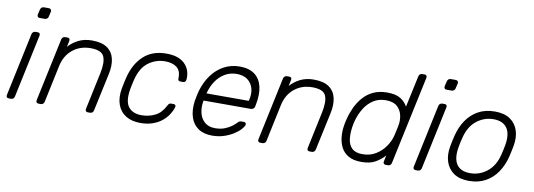

<svg xmlns="http://www.w3.org/2000/svg" viewBox="-56 -1061 3955 1423"><g transform="rotate(10 1921.0 -350.0)"><path d="M41 0Q31 0 26 -6Q21 -12 23 -22L124 -498Q126 -508 133.5 -514Q141 -520 151 -520H168Q178 -520 182.5 -514Q187 -508 185 -498L84 -22Q82 -12 75 -6Q68 0 58 0ZM163 -627Q153 -627 148.5 -633Q144 -639 145 -649L154 -687Q156 -697 163 -703.5Q170 -710 180 -710H218Q228 -710 233.5 -703.5Q239 -697 237 -687L228 -649Q227 -639 219 -633Q211 -627 201 -627Z M265 0Q255 0 250 -6Q245 -12 247 -22L348 -498Q350 -508 357.5 -514Q365 -520 375 -520H392Q402 -520 406.5 -514Q411 -508 409 -498L399 -451Q430 -486 474 -508Q518 -530 575 -530Q651 -530 691.5 -500.5Q732 -471 743 -420.5Q754 -370 740 -306L679 -22Q677 -12 670 -6Q663 0 653 0H636Q626 0 621 -6Q616 -12 618 -22L677 -301Q695 -386 676 -429Q657 -472 575 -472Q496 -472 440 -426.5Q384 -381 367 -301L308 -22Q306 -12 299 -6Q292 0 282 0Z M1032 10Q967 10 922.5 -17.5Q878 -45 859.5 -97Q841 -149 854 -220Q857 -235 862 -260Q867 -285 871 -300Q897 -407 963 -468.5Q1029 -530 1135 -530Q1190 -530 1226 -515Q1262 -500 1282.5 -475Q1303 -450 1310 -421.5Q1317 -393 1314 -366Q1313 -356 1307.5 -350Q1302 -344 1293 -344H1274Q1264 -344 1258.5 -348.5Q1253 -353 1254 -365Q1256 -422 1223.5 -447Q1191 -472 1135 -472Q1067 -472 1010.5 -430.5Q954 -389 931 -295Q927 -280 923 -260Q919 -240 916 -225Q900 -131 932 -89.5Q964 -48 1032 -48Q1085 -48 1131.5 -70.5Q1178 -93 1207 -150Q1214 -163 1219 -167Q1224 -171 1234 -171H1252Q1261 -171 1265.5 -165Q1270 -159 1267 -149Q1259 -122 1241 -94Q1223 -66 1194.5 -42.5Q1166 -19 1125.5 -4.5Q1085 10 1032 10Z M1572 10Q1508 10 1466.5 -19Q1425 -48 1409 -100Q1393 -152 1402 -220Q1404 -235 1409.5 -260Q1415 -285 1419 -300Q1439 -368 1477 -420Q1515 -472 1568.5 -501Q1622 -530 1687 -530Q1757 -530 1799 -499Q1841 -468 1855 -410Q1869 -352 1853 -272L1850 -257Q1848 -247 1840 -241Q1832 -235 1822 -235H1466Q1466 -235 1465.5 -231Q1465 -227 1464 -225Q1457 -180 1467 -139.5Q1477 -99 1506.5 -73.5Q1536 -48 1584 -48Q1627 -48 1658.5 -61Q1690 -74 1710 -89.5Q1730 -105 1737 -113Q1749 -126 1754.5 -128.5Q1760 -131 1771 -131H1787Q1796 -131 1801 -125.5Q1806 -120 1804 -111Q1800 -97 1781.5 -76.5Q1763 -56 1731.5 -36Q1700 -16 1659.5 -3Q1619 10 1572 10ZM1478 -291H1796L1797 -295Q1810 -345 1799 -385Q1788 -425 1756.5 -448.5Q1725 -472 1675 -472Q1625 -472 1585.5 -448.5Q1546 -425 1519 -385Q1492 -345 1479 -295Z M1934 0Q1924 0 1919 -6Q1914 -12 1916 -22L2017 -498Q2019 -508 2026.5 -514Q2034 -520 2044 -520H2061Q2071 -520 2075.5 -514Q2080 -508 2078 -498L2068 -451Q2099 -486 2143 -508Q2187 -530 2244 -530Q2320 -530 2360.5 -500.5Q2401 -471 2412 -420.5Q2423 -370 2409 -306L2348 -22Q2346 -12 2339 -6Q2332 0 2322 0H2305Q2295 0 2290 -6Q2285 -12 2287 -22L2346 -301Q2364 -386 2345 -429Q2326 -472 2244 -472Q2165 -472 2109 -426.5Q2053 -381 2036 -301L1977 -22Q1975 -12 1968 -6Q1961 0 1951 0Z M2694 10Q2636 10 2599 -11Q2562 -32 2543.5 -67Q2525 -102 2520.5 -145Q2516 -188 2523 -232Q2525 -247 2528 -260Q2531 -273 2535 -288Q2546 -332 2566 -374.5Q2586 -417 2617 -452.5Q2648 -488 2692.5 -509Q2737 -530 2797 -530Q2863 -530 2898.5 -507Q2934 -484 2951 -451L3002 -688Q3004 -698 3011 -704Q3018 -710 3028 -710H3045Q3055 -710 3060 -704Q3065 -698 3063 -688L2921 -22Q2919 -12 2912 -6Q2905 0 2895 0H2878Q2868 0 2863 -6Q2858 -12 2860 -22L2870 -69Q2839 -35 2799.5 -12.5Q2760 10 2694 10ZM2694 -48Q2751 -48 2794.5 -75Q2838 -102 2865.5 -142.5Q2893 -183 2903 -224Q2907 -239 2912 -263Q2917 -287 2920 -302Q2928 -342 2919.5 -381Q2911 -420 2882 -446Q2853 -472 2797 -472Q2743 -472 2703 -446Q2663 -420 2637 -378Q2611 -336 2597 -288Q2593 -273 2590 -260Q2587 -247 2585 -232Q2578 -184 2583 -142Q2588 -100 2614 -74Q2640 -48 2694 -48Z M3103 0Q3093 0 3088 -6Q3083 -12 3085 -22L3186 -498Q3188 -508 3195.5 -514Q3203 -520 3213 -520H3230Q3240 -520 3244.5 -514Q3249 -508 3247 -498L3146 -22Q3144 -12 3137 -6Q3130 0 3120 0ZM3225 -627Q3215 -627 3210.5 -633Q3206 -639 3207 -649L3216 -687Q3218 -697 3225 -703.5Q3232 -710 3242 -710H3280Q3290 -710 3295.5 -703.5Q3301 -697 3299 -687L3290 -649Q3289 -639 3281 -633Q3273 -627 3263 -627Z M3504 10Q3435 10 3391 -20Q3347 -50 3330 -102Q3313 -154 3325 -218Q3327 -233 3333 -260Q3339 -287 3343 -302Q3359 -367 3393.5 -418.5Q3428 -470 3481.5 -500Q3535 -530 3607 -530Q3679 -530 3722.5 -500Q3766 -470 3782.5 -418.5Q3799 -367 3787 -302Q3784 -287 3778.5 -260Q3773 -233 3769 -218Q3753 -154 3718.5 -102Q3684 -50 3630.5 -20Q3577 10 3504 10ZM3504 -48Q3575 -48 3631.5 -93Q3688 -138 3709 -223Q3713 -238 3717.5 -260Q3722 -282 3725 -297Q3740 -383 3709 -427.5Q3678 -472 3607 -472Q3537 -472 3480.5 -427.5Q3424 -383 3403 -297Q3399 -282 3394 -260Q3389 -238 3387 -223Q3372 -138 3402 -93Q3432 -48 3504 -48Z"/></g></svg>

Font: Rubik Light Light
Style: Italic
Weight: 300
Italic angle: -12°
Version: Version 2.104